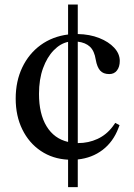

<svg xmlns="http://www.w3.org/2000/svg" viewBox="-20 -682 581 832"><path d="M275 129V10Q208 6.5 156.8 -28Q105.5 -62.5 76.8 -121Q48 -179.5 48 -255Q48 -330 76.5 -389.8Q105 -449.5 156.2 -486.8Q207.5 -524 275 -532.5V-662.5H317V-534.5Q369 -533.5 410 -517.2Q451 -501 475 -475Q499 -449 499 -418Q499 -392.5 487 -376.8Q475 -361 453.5 -361Q427.5 -361 414 -376.2Q400.5 -391.5 395 -423Q389 -461.5 369.8 -479.5Q350.5 -497.5 317 -501.5V-62H319Q363.5 -62 402.5 -80Q441.5 -98 468.5 -134L479.5 -149.5L498 -139.5L493 -126.5Q470.5 -67.5 424.8 -32.5Q379 2.5 317 9V129ZM149 -275Q149 -188.5 181.8 -134.8Q214.5 -81 275 -67V-500.5Q241.5 -493.5 212.8 -464Q184 -434.5 166.5 -386.5Q149 -338.5 149 -275Z"/></svg>

Font: Libre Caslon Text Medium
Style: Regular
Weight: 500
Designer: Pablo Impallari, Rodrigo Fuenzalida, Katja Schimmel
Foundry: Pablo Impallari, Rodrigo Fuenzalida
Version: Version 2.000